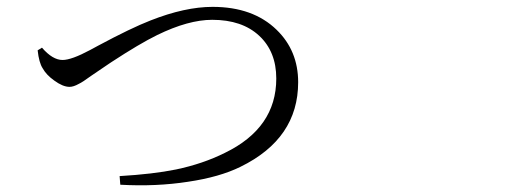

<svg xmlns="http://www.w3.org/2000/svg" viewBox="-20 -612 1540 565"><path d="M334 -68.4 332 -93.8Q430.7 -99.6 498 -113.3Q577.1 -129.9 641.6 -162.1Q793 -235.4 793 -380.9Q793 -460 742.7 -506.8Q692.4 -553.7 604.5 -553.7Q534.2 -553.7 442.4 -508.8Q390.6 -483.4 308.6 -429.7Q304.7 -426.8 302.7 -425.8Q280.3 -411.1 248 -388.7Q222.7 -370.1 211.9 -365.2Q196.3 -356.4 184.6 -356.4Q165 -356.4 139.6 -375Q116.2 -391.6 105.5 -411.1Q94.7 -427.7 90.8 -463.9L103.5 -471.7Q134.8 -435.5 164.1 -435.5Q190.4 -435.5 245.1 -464.8Q252.9 -468.8 268.6 -477.5Q365.2 -529.3 422.9 -551.8Q524.4 -591.8 605.5 -591.8Q724.6 -591.8 793.9 -524.4Q857.4 -462.9 857.4 -370.1Q857.4 -204.1 687.5 -121.1Q626 -90.8 533.2 -77.1Q439.5 -62.5 334 -68.4Z"/></svg>

Font: Bpmf GenRyu Min R
Style: R
Weight: 400
Foundry: But Ko
Version: Version 1.320